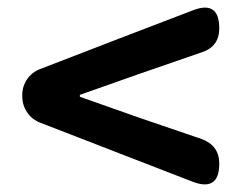

<svg xmlns="http://www.w3.org/2000/svg" viewBox="-20 -626 629 500"><path d="M481 -153 86 -306Q64 -314 51 -333Q38 -352 38 -375V-379Q38 -401 50.5 -419.5Q63 -438 84 -446L294 -527L482 -599Q551 -626 551 -552Q551 -505 506 -490L341 -433L188 -379V-374L341 -320L505 -264Q551 -247 551 -200Q551 -126 481 -153Z"/></svg>

Font: GenSenRounded TW B
Style: Regular
Weight: 700
Version: Version 1.501;PS 1;hotconv 16.6.51;makeotf.lib2.5.65220